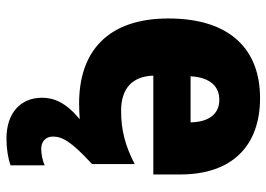

<svg xmlns="http://www.w3.org/2000/svg" viewBox="-138 -466 843 608"><g transform="rotate(90 284.0 -161.5)"><path d="M412 93C412 65 425 37 499 -31V-166C441 -136 392 -123 330 -123C257 -123 221 -161 219 -225H532V-310C532 -476 440 -563 290 -563C135 -563 38 -467 38 -273C38 -81 142 10 307 10C325 10 342 9 357 8C305 51 289 89 289 127C289 197 339 240 418 240C451 240 481 235 503 227V119C491 125 468 130 451 130C429 130 412 117 412 93ZM296 -434C341 -434 366 -400 367 -343H221C225 -408 255 -434 296 -434Z"/></g></svg>

Font: Noto Sans Kannada SemiCondensed Black
Style: Regular
Weight: 900
Width: 4
Designer: Jelle Bosma - Monotype Design Team
Foundry: Monotype Imaging Inc.
Version: Version 2.005